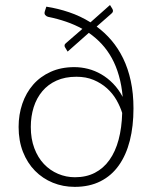

<svg xmlns="http://www.w3.org/2000/svg" viewBox="-20 -722 600 748"><path d="M272 -31.5Q316 -31.5 349.5 -48.8Q383 -66 406.2 -98.5Q429.5 -131 442 -177.5Q454.5 -224 456 -282Q448 -307.5 433.5 -332.8Q419 -358 396.8 -378Q374.5 -398 345 -410.5Q315.5 -423 277.5 -423Q233.5 -423 200.2 -408Q167 -393 144.8 -366.5Q122.5 -340 111.2 -304.2Q100 -268.5 100 -227.5Q100 -181 113.8 -144.5Q127.5 -108 151.2 -83Q175 -58 206.2 -44.8Q237.5 -31.5 272 -31.5ZM356.5 -618.5Q388 -595.5 414.2 -564.8Q440.5 -534 459.8 -494.5Q479 -455 489.5 -406.5Q500 -358 500 -299.5Q500 -230.5 485.8 -174.2Q471.5 -118 443 -77.8Q414.5 -37.5 371.5 -15.8Q328.5 6 271 6Q225.5 6 185.8 -10.2Q146 -26.5 116.2 -56.8Q86.5 -87 69.5 -130.2Q52.5 -173.5 52.5 -227.5Q52.5 -275.5 67 -318Q81.5 -360.5 109.2 -392.2Q137 -424 177.5 -442.2Q218 -460.5 269.5 -460.5Q296 -460.5 322.8 -453.8Q349.5 -447 374.2 -432.8Q399 -418.5 420.5 -396.5Q442 -374.5 458 -344.5Q454 -389.5 443.2 -427.2Q432.5 -465 415.5 -495.8Q398.5 -526.5 376 -550.8Q353.5 -575 326 -594L243.5 -521L235 -535Q231 -540 231.5 -545.2Q232 -550.5 237.5 -554.5L301 -609.5Q271 -626 237.5 -637.5Q204 -649 167 -656.5Q161 -658 156.2 -663.5Q151.5 -669 155 -679L160.5 -696Q206 -689 249.5 -674.2Q293 -659.5 332.5 -635L408.5 -702.5L417.5 -688Q424.5 -677 413.5 -668.5Z"/></svg>

Font: Lato 2
Style: Regular
Weight: 300
Designer: Lukasz Dziedzic with Adam Twardoch and Botio Nikoltchev
Foundry: tyPoland Lukasz Dziedzic
Version: Version 2.015; 2015-08-06; http://www.latofonts.com/